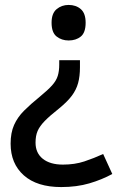

<svg xmlns="http://www.w3.org/2000/svg" viewBox="-20 -569 487 778"><path d="M304 -325V-296Q304 -260 296.5 -232.5Q289 -205 271 -181Q253 -157 220 -130Q182 -100 161.5 -79Q141 -58 132.5 -38.5Q124 -19 124 9Q124 51 153.5 74.5Q183 98 235 98Q283 98 322 85Q361 72 398 55L435 136Q393 159 342 174Q291 189 228 189Q130 189 76.5 141.5Q23 94 23 13Q23 -31 37 -62.5Q51 -94 77.5 -120.5Q104 -147 141 -177Q174 -204 191 -223Q208 -242 214 -261.5Q220 -281 220 -307V-325ZM327 -477Q327 -437 307.5 -421Q288 -405 258 -405Q230 -405 209.5 -421Q189 -437 189 -477Q189 -515 209.5 -532Q230 -549 258 -549Q288 -549 307.5 -532Q327 -515 327 -477Z"/></svg>

Font: Noto Sans Khmer Medium
Style: Regular
Weight: 500
Version: Version 2.003